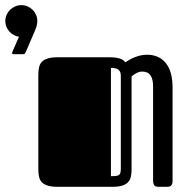

<svg xmlns="http://www.w3.org/2000/svg" viewBox="-20 -721 731 741"><path d="M127.9 -432.1Q127.9 -448.7 130.9 -461.7Q133.8 -474.6 142.1 -482.9Q150.4 -491.2 165 -495.6Q179.7 -500 203.1 -500H402.8Q424.8 -500 440.7 -495.6Q456.5 -491.2 463.4 -480.5Q469.7 -484.9 478.8 -490Q487.8 -495.1 498.5 -499.5Q509.3 -503.9 521.5 -506.8Q533.7 -509.8 546.9 -509.8Q593.8 -509.8 619.9 -477.5Q646 -445.3 646 -382.8V-22.9Q646 -14.6 643.8 -10Q641.6 -5.4 638.4 -3.2Q635.3 -1 630.9 -0.5Q626.5 0 622.1 0H590.8Q578.1 0 574.5 -7.3Q570.8 -14.6 570.8 -22.9V-387.7Q570.8 -415.5 560.8 -430.2Q550.8 -444.8 528.8 -444.8Q517.6 -444.8 506.1 -438.7Q494.6 -432.6 487.8 -425.8V-68.4Q487.8 -51.3 484.9 -38.6Q481.9 -25.9 473.6 -17.3Q465.3 -8.8 450.7 -4.4Q436 0 412.6 0H203.1Q179.7 0 165 -4.4Q150.4 -8.8 142.1 -17.1Q133.8 -25.4 130.9 -38.1Q127.9 -50.8 127.9 -67.9ZM446.3 -427.7Q446.3 -444.8 437.3 -451.9Q428.2 -459 408.2 -459V-41Q419.9 -41 427.2 -41.7Q434.6 -42.5 439 -45.7Q443.4 -48.8 444.8 -54.9Q446.3 -61 446.3 -72.3ZM0.5 -639.6Q0.5 -652.3 5.4 -663.6Q10.3 -674.8 18.8 -683.1Q27.3 -691.4 38.6 -696.3Q49.8 -701.2 62.5 -701.2Q75.2 -701.2 86.4 -696.3Q97.7 -691.4 106 -683.1Q114.3 -674.8 119.1 -663.6Q124 -652.3 124 -639.6Q124 -631.3 121.8 -622.6Q119.6 -613.8 116.7 -606.9L81.5 -524.9Q78.6 -518.1 76.4 -514.9Q74.2 -511.7 66.4 -511.7H34.2Q26.4 -511.7 26.4 -517.1Q26.4 -518.6 28.8 -523.4L53.2 -579.1Q42.5 -580.6 33 -585.9Q23.4 -591.3 16.1 -599.4Q8.8 -607.4 4.6 -617.7Q0.5 -627.9 0.5 -639.6Z"/></svg>

Font: Fascinate Inline
Style: Regular
Weight: 900
Designer: Astigmatic (AOETI)
Foundry: Astigmatic (AOETI)
Version: Version 1.000